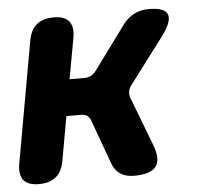

<svg xmlns="http://www.w3.org/2000/svg" viewBox="-50 -607 696 664"><g transform="rotate(-5 297.5 -275.0)"><path d="M59 10Q22 10 6.5 -8.5Q-9 -27 -3 -65L72 -485Q78 -523 100 -541.5Q122 -560 160 -560Q197 -560 212.5 -541.5Q228 -523 222 -485L196 -342H248Q261 -342 271 -347.5Q281 -353 289 -364L397 -511Q415 -536 438 -548Q461 -560 489 -560Q545 -560 554.5 -536Q564 -512 528 -463L407 -303Q399 -292 397.5 -281Q396 -270 400 -259L465 -89Q484 -39 465.5 -14.5Q447 10 389 10Q361 10 342 -2.5Q323 -15 314 -40L258 -194Q254 -205 246 -210.5Q238 -216 225 -216H174L147 -65Q141 -27 119 -8.5Q97 10 59 10Z"/></g></svg>

Font: Maple Mono ExtraBold
Style: Italic
Weight: 800
Italic angle: -10°
Monospace: yes
Designer: subframe7536
Version: Version 7.200